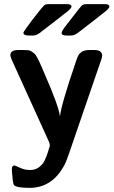

<svg xmlns="http://www.w3.org/2000/svg" viewBox="-20 -699 547 925"><path d="M29.8 -432.1Q29.8 -458 66.9 -458H94.2Q107.4 -458 116.2 -457Q125 -456.1 133.5 -450Q142.1 -443.8 146.5 -440.4Q150.9 -437 158 -423.6Q165 -410.2 168.5 -403.6Q171.9 -397 181.4 -375Q190.9 -353 195.8 -340.8Q262.7 -189 269 -137.2Q272.9 -189 344.2 -397.9Q345.2 -399.9 347.7 -408.4Q350.1 -417 351.6 -419.4Q353 -421.9 356 -429Q358.9 -436 362.1 -439Q365.2 -441.9 370.1 -446.5Q375 -451.2 380.6 -453.1Q386.2 -455.1 393.6 -456.5Q400.9 -458 411.1 -458H435.1Q472.2 -458 472.2 -430.2Q472.2 -422.4 465.8 -405.8L313 39.1Q299.8 78.1 292 92.8Q233.9 205.6 123 206.1Q60.1 206.1 47.9 192.9Q43.9 189 41.5 169.9Q39.1 150.9 38.1 133.8L37.1 117.2Q37.1 98.1 48.8 98.1Q52.7 98.1 75.9 109.1Q99.1 120.1 125 120.1Q139.2 120.1 150.6 116Q162.1 111.8 170.7 104.5Q179.2 97.2 185.1 90.1Q190.9 83 196 72Q201.2 61 203.6 54.4Q206.1 47.9 209.5 37.8Q212.9 27.8 212.9 26.9Q219.7 3.9 220.2 2.9Q220.2 -4.9 215.8 -16.1L35.2 -414.1Q29.8 -429.2 29.8 -432.1ZM92.8 -541Q92.8 -546.9 134.8 -602.1Q156.7 -628.9 170.9 -647.9Q188 -669.9 194.6 -674.6Q201.2 -679.2 213.9 -679.2H303.2Q324.2 -679.2 324.2 -667Q324.2 -660.2 308.6 -647Q293 -633.8 173.8 -542Q155.8 -527.8 139.2 -527.8H119.1Q92.8 -527.8 92.8 -541ZM276.9 -540Q276.9 -549.8 298.8 -577.1Q313 -595.2 333 -621.1Q366.2 -665 374 -672.1Q381.8 -679.2 397 -679.2H485.8Q506.8 -679.2 506.8 -667Q506.8 -660.2 491.5 -647Q476.1 -633.8 356.9 -542Q338.9 -527.8 321.8 -527.8H300.8Q276.9 -527.8 276.9 -540Z"/></svg>

Font: CMU Sans Serif
Style: Bold
Weight: 700
Version: Version 0.7.0